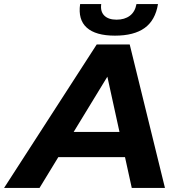

<svg xmlns="http://www.w3.org/2000/svg" viewBox="-66 -917 885 937"><path d="M-46 0 406 -700H567L739 0H577L441 -620H505L127 0ZM141 -150 207 -273H568L587 -150ZM495 -743Q401 -743 357.5 -782Q314 -821 325 -897H428Q423 -861 443 -841Q463 -821 503 -821Q542 -821 567.5 -840Q593 -859 600 -897H705Q692 -818 640 -780.5Q588 -743 495 -743Z"/></svg>

Font: MOST Montserrat
Style: Bold Italic
Weight: 700
Italic angle: -11.3°
Designer: Julieta Ulanovsky
Foundry: Julieta Ulanovsky
Version: Version 8.000;March 11, 2024;FontCreator 15.0.0.2926 64-bit